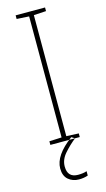

<svg xmlns="http://www.w3.org/2000/svg" viewBox="-140 -759 563 1022"><g transform="rotate(-15 141.5 -248.5)"><path d="M223 0H61V-20L129 -23V-690L61 -694V-714H223V-694L155 -690V-23L223 -20ZM105 131Q105 93 134 60Q163 27 197 0L179 -11Q79 63 79 135Q79 176 103 196.5Q127 217 161 217Q189 217 211 209V185Q192 192 163 192Q105 192 105 131Z"/></g></svg>

Font: Noto Sans UI Thin
Style: Regular
Weight: 250
Designer: Monotype Design Team
Foundry: Monotype Imaging Inc.
Version: Version 1.901